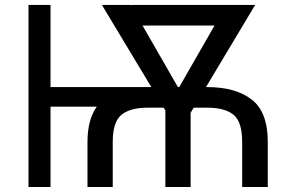

<svg xmlns="http://www.w3.org/2000/svg" viewBox="-20 -747 1216 767"><path d="M181.8 -727.3V-399.1H584.5L387.1 -727.3H502.1L504.3 -723.7V-727.3H999.3L802.9 -399.1H808.2Q921.2 -399.1 985.4 -349.4Q1049.7 -299.7 1049.7 -180.4V0H947.4V-180.4Q947.4 -260.3 913 -288.5Q878.6 -316.8 808.2 -316.8H753.6L741.5 -296.5V0H640.6V-305.8L633.9 -316.8H569.6Q500.4 -316.8 465.4 -288.5Q430.4 -260.3 430.4 -180.4V0H329.5V-180.4Q329.5 -269.2 366.8 -321H181.8V0H93.8V-727.3ZM690.7 -399.1H696L837 -644.9H549.4Z"/></svg>

Font: Inter Alia
Style: Regular
Weight: 400
Designer: Rasmus Andersson (Latin, Greek, Cyrillic etc.) and Evan from Shavian.info (Shavian, old style figures)
Foundry: Shavian.info
Version: Version 0.001;git-37ab20767